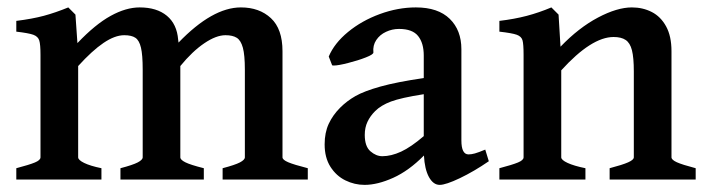

<svg xmlns="http://www.w3.org/2000/svg" viewBox="-20 -489 1927 523"><path d="M586.4 -30.8Q620.1 -39.6 633.5 -46.6Q647 -53.7 647 -60.5V-299.3Q647 -338.9 641.6 -358.9Q636.2 -378.9 625 -386Q613.8 -393.1 594.2 -393.1Q568.8 -393.1 536.4 -371.1Q503.9 -349.1 471.2 -309.1V-60.5Q471.2 -53.7 484.9 -46.9Q498.5 -40 535.2 -30.8V0H308.1V-30.8Q341.8 -39.6 355.2 -46.6Q368.7 -53.7 368.7 -60.5V-299.3Q368.7 -339.4 364 -359.1Q359.4 -378.9 348.9 -386Q338.4 -393.1 318.4 -393.1Q293 -393.1 262 -372.1Q231 -351.1 192.9 -309.1V-60.5Q192.9 -53.2 209.2 -45.2Q225.6 -37.1 256.3 -30.8V0H24.4V-30.8Q59.6 -40 75 -46.4Q90.3 -52.7 90.3 -60.5V-339.8Q90.3 -368.2 86.9 -378.9Q83.5 -389.6 70.8 -394.3Q58.1 -398.9 24.4 -402.8V-432.1Q67.9 -437.5 99.6 -446Q131.3 -454.6 166 -468.8L185.5 -449.2L190.9 -371.6Q239.7 -422.9 281.5 -445.8Q323.2 -468.8 360.4 -468.8Q407.2 -468.8 434.6 -446Q461.9 -423.3 465.3 -380.9L466.3 -373Q558.6 -468.8 636.2 -468.8Q686.5 -468.8 718 -439.5Q749.5 -410.2 749.5 -349.6V-60.5Q749.5 -53.7 764.9 -47.1Q780.3 -40.5 818.4 -30.8V0H586.4Z M1134.8 -65.4Q1093.8 -23.9 1051 -4.6Q1008.3 14.6 973.1 14.6Q945.8 14.6 920.9 2.4Q896 -9.8 880.1 -34.7Q864.3 -59.6 864.3 -95.7Q864.3 -127.9 875.5 -151.9Q886.7 -175.8 906.7 -195.8Q924.8 -213.9 948.2 -227.3Q971.7 -240.7 1016.1 -253.2Q1060.5 -265.6 1134.3 -276.4V-337.9Q1134.3 -371.6 1118.9 -390.9Q1103.5 -410.2 1066.9 -410.2Q1048.3 -410.2 1031.5 -402.3Q1014.6 -394.5 1004.9 -379.9Q995.1 -365.2 997.1 -346.2Q997.6 -340.8 976.3 -332.5Q955.1 -324.2 928.2 -317.4Q901.4 -310.5 889.2 -310.5Q885.7 -310.5 884.8 -311L875.5 -335Q890.6 -371.1 928 -401.9Q965.3 -432.6 1014.6 -450.7Q1064 -468.8 1112.8 -468.8Q1173.3 -468.8 1205.1 -437.7Q1236.8 -406.7 1236.8 -355V-106.4Q1236.8 -68.4 1256.3 -68.4Q1263.7 -68.4 1273.4 -71Q1283.2 -73.7 1301.8 -81.5L1311.5 -49.8Q1271 -22 1232.7 -3.7Q1194.3 14.6 1177.7 14.6Q1160.2 14.6 1148.4 -6.8Q1136.7 -28.3 1134.8 -65.4ZM1134.3 -232.4Q1072.3 -222.7 1044.9 -212.4Q1017.6 -202.1 1002 -186.5Q988.3 -172.9 981 -157.2Q973.6 -141.6 973.6 -121.6Q973.6 -90.3 989 -76.9Q1004.4 -63.5 1021.5 -63.5Q1045.4 -63.5 1072.5 -75.9Q1099.6 -88.4 1134.3 -118.2Z M1640.6 -30.8Q1675.8 -40 1691.2 -46.9Q1706.5 -53.7 1706.5 -60.5V-294.4Q1706.5 -332 1701.4 -352.1Q1696.3 -372.1 1684.3 -380.1Q1672.4 -388.2 1651.4 -388.2Q1591.3 -388.2 1508.8 -297.4V-60.5Q1508.8 -53.2 1526.1 -45.2Q1543.5 -37.1 1574.7 -30.8V0H1340.3V-30.8Q1375.5 -40 1390.9 -46.4Q1406.2 -52.7 1406.2 -60.5V-339.8Q1406.2 -368.7 1403.3 -379.2Q1400.4 -389.6 1387.7 -394.3Q1375 -398.9 1340.3 -402.8V-432.1Q1381.3 -437 1414.8 -445.8Q1448.2 -454.6 1481.9 -468.8L1501.5 -449.2L1506.8 -361.8Q1556.6 -413.6 1608.9 -441.2Q1661.1 -468.8 1701.2 -468.8Q1731 -468.8 1755.4 -456.3Q1779.8 -443.8 1794.4 -417.2Q1809.1 -390.6 1809.1 -349.6V-60.5Q1809.1 -53.7 1823.5 -47.1Q1837.9 -40.5 1875 -30.8V0H1640.6Z"/></svg>

Font: David Libre Medium
Style: Regular
Weight: 500
Version: Version 1.000